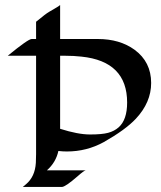

<svg xmlns="http://www.w3.org/2000/svg" viewBox="-20 -741 639 761"><path d="M10.7 -520Q91.8 -586.4 105.5 -586.4H123V-654.8Q162.6 -687.5 175 -694.3Q187.5 -701.2 195.3 -706.1Q215.8 -717.8 218.3 -721.2V-586.4H367.7Q454.6 -586.4 513.2 -543.9Q579.1 -495.6 579.1 -412.1Q579.1 -335.4 518.6 -270.5Q477.5 -226.6 391.1 -177.7Q323.7 -140.6 245.1 -140.6Q228 -140.6 211.4 -142.6Q201.7 -97.7 166 -65.9H319.8Q313 -64.9 287.1 -42Q238.8 0 225.1 0H70.3L83 -10.7Q118.7 -40.5 122.1 -95.7Q123 -112.3 123 -129.9V-520ZM218.3 -230.5Q289.1 -208 336.7 -208Q384.3 -208 408.7 -214.6Q433.1 -221.2 450.2 -236.3Q483.9 -266.1 483.9 -334.5Q483.9 -498 302.7 -516.6Q272 -520 239.3 -520H218.3Z"/></svg>

Font: Fondamento
Style: Regular
Weight: 400
Version: Version 1.000